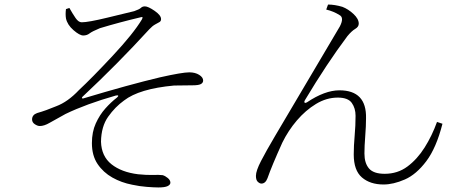

<svg xmlns="http://www.w3.org/2000/svg" viewBox="-20 -782 2040 844"><path d="M339 -684Q325 -684 312 -703Q299 -722 285 -747L270 -742Q267 -720 270 -701Q276 -673 303 -649.5Q330 -626 346 -626Q362 -626 373.5 -635Q385 -644 419 -658Q505 -684 598 -706Q604 -708 606 -706.5Q608 -705 604 -697Q567 -635 475.5 -537Q384 -439 327 -386Q278 -334 227 -315Q182 -296 143 -285Q121 -277 121 -257Q121 -244 133 -236Q145 -228 155 -228Q174 -228 198 -242Q222 -256 268 -281Q359 -325 489 -362Q498 -364 499.5 -361.5Q501 -359 494 -353Q468 -333 443 -305Q418 -277 401 -239.5Q384 -202 384 -153Q384 -98 409 -61Q434 -24 474 -1.5Q514 21 561 30Q593 37 625.5 39.5Q658 42 676 42Q705 42 717 36Q729 30 729 21Q729 10 717.5 0.5Q706 -9 695 -12Q679 -14 652.5 -13Q626 -12 587 -16Q514 -25 470 -60Q426 -95 424 -159Q425 -226 455.5 -269Q486 -312 525 -340Q592 -392 745 -406Q797 -407 827 -407Q853 -407 863 -412.5Q873 -418 873 -428Q873 -442 855.5 -453Q838 -464 812 -464Q781 -464 683 -442Q548 -410 345 -349Q337 -349 342 -356Q498 -502 636 -653Q650 -668 662 -674.5Q674 -681 681 -685Q688 -689 688 -698Q688 -715 659.5 -734.5Q631 -754 617 -754Q606 -754 599.5 -747.5Q593 -741 570 -733Q537 -725 452.5 -704.5Q368 -684 339 -684Z M1414 -740 1422 -762Q1451 -762 1485 -752Q1511 -742 1534 -720.5Q1557 -699 1557 -678Q1557 -664 1541.5 -655Q1526 -646 1507 -623Q1417 -503 1320 -341Q1316 -334 1319 -331Q1322 -328 1329 -332Q1408 -385 1472 -385Q1592 -385 1589 -262Q1589 -228 1585.5 -183.5Q1582 -139 1582 -107Q1582 -65 1602 -41.5Q1622 -18 1671 -18Q1728 -18 1771 -50Q1814 -82 1846.5 -133.5Q1879 -185 1901 -246L1925 -238Q1898 -132 1854 -73.5Q1810 -15 1759.5 7Q1709 29 1666 29Q1607 29 1571 -2Q1535 -33 1535 -103Q1535 -141 1539 -185.5Q1543 -230 1543 -273Q1543 -306 1526.5 -329.5Q1510 -353 1465 -353Q1415 -353 1369 -325Q1323 -297 1285 -252.5Q1247 -208 1221 -155Q1174 -51 1156 1Q1147 25 1129 25Q1122 25 1113.5 17.5Q1105 10 1105 -9Q1105 -31 1127.5 -74.5Q1150 -118 1189 -184Q1374 -498 1474 -666Q1494 -705 1472 -716Q1447 -732 1414 -740Z"/></svg>

Font: Minh Nguyen ExtraLight
Style: Regular
Weight: 250
Designer: Ryoko NISHIZUKA 西塚涼子 (kana & ideographs); Frank Grießhammer (Latin, Greek & Cyrillic); Wenlong ZHANG 张文龙 (bopomofo); San
Foundry: Adobe
Version: Version 1.100;July 7, 2023;FontCreator 14.0.0.2814 64-bit